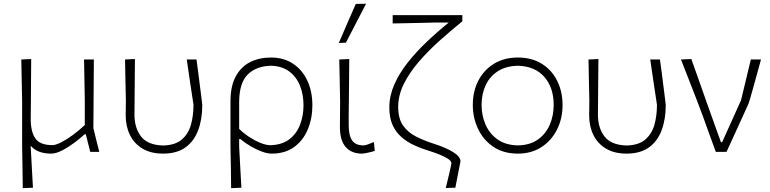

<svg xmlns="http://www.w3.org/2000/svg" viewBox="-20 -813 4124 1028"><path d="M102 194.5Q101.5 142 100.5 88.8Q99.5 35.5 98.5 -28.5V-271Q97.5 -334 96.2 -386.5Q95 -439 94 -494.5L147 -497Q146.5 -442 146.2 -387.5Q146 -333 145.5 -273.5L144.5 -176.5Q144.5 -107 169.5 -71.5Q194.5 -36 260 -36Q278 -36 306.8 -50.5Q335.5 -65 369 -89.5Q402.5 -114 434 -143.5V-273.5Q433 -334.5 432 -386.8Q431 -439 430 -494.5H482.5Q482.5 -438 481.8 -385.5Q481 -333 481 -271L480 -127Q488 -94.5 495 -65.2Q502 -36 511.5 0H463L439.5 -94H433Q412 -74.5 380 -50.2Q348 -26 314 -8.2Q280 9.5 254 9.5Q180 9.5 144.5 -32.5V-27Q147.5 33 150.5 85.5Q153.5 138 156.5 192Z M853 9.5Q788 9.5 743.2 -17.2Q698.5 -44 675.8 -90.2Q653 -136.5 653 -195.5Q653 -219.5 653.5 -238.2Q654 -257 654 -273.5Q652.5 -335.5 651.5 -387.5Q650.5 -439.5 649.5 -494.5L702.5 -497Q701.5 -406 701 -329Q700.5 -252 700 -198.5Q700 -128 735.2 -82.2Q770.5 -36.5 853 -34Q918 -35.5 953.2 -65.8Q988.5 -96 1002.2 -144.8Q1016 -193.5 1016 -252Q1007 -311.5 997.2 -376.2Q987.5 -441 980 -494.5H1032Q1036 -467.5 1041 -427.8Q1046 -388 1051 -348.8Q1056 -309.5 1059.5 -281.8Q1063 -254 1063 -250.5Q1063 -175 1041.2 -116.2Q1019.5 -57.5 973.2 -24Q927 9.5 853 9.5Z M1217.5 194.5Q1217 142 1216.2 88.8Q1215.5 35.5 1214 -28.5V-270.5Q1214 -351.5 1242 -403.5Q1270 -455.5 1318.8 -480.2Q1367.5 -505 1430.5 -505Q1499.5 -505 1549.2 -471.8Q1599 -438.5 1625.8 -380.8Q1652.5 -323 1652.5 -249Q1652.5 -179.5 1628.2 -120.8Q1604 -62 1555.5 -26.2Q1507 9.5 1434.5 9.5Q1412 9.5 1382.5 -1.2Q1353 -12 1322.5 -29.8Q1292 -47.5 1267 -68.5H1260.5V-27Q1263.5 33 1266.5 85.5Q1269.5 138 1272.5 192ZM1426.5 -35.5Q1489.5 -37 1528.8 -67Q1568 -97 1586.5 -145.2Q1605 -193.5 1605 -249Q1605 -307.5 1585.8 -355Q1566.5 -402.5 1527.8 -431Q1489 -459.5 1430.5 -461Q1349 -458.5 1304.8 -412.5Q1260.5 -366.5 1260.5 -265.5V-123Q1283 -100.5 1312.5 -81Q1342 -61.5 1371.8 -49Q1401.5 -36.5 1426.5 -35.5Z M1918 9.5Q1861.5 9.5 1830.8 -26Q1800 -61.5 1800 -133Q1800 -175.5 1800.5 -206Q1801 -236.5 1801 -270.5Q1800 -333 1798.8 -385.8Q1797.5 -438.5 1796.5 -494.5L1850 -497Q1849.5 -446.5 1849 -389.2Q1848.5 -332 1848 -280.5Q1847.5 -229 1847 -196V-142Q1847 -88 1865.2 -61.2Q1883.5 -34.5 1927 -34.5Q1934.5 -34.5 1950 -40Q1965.5 -45.5 1982 -52.5L1986.5 -5Q1972.5 -0.5 1950.2 4.5Q1928 9.5 1918 9.5ZM1794 -583Q1816.5 -635 1839.2 -687.5Q1862 -740 1885 -792L1940 -793Q1913.5 -742 1886 -688.8Q1858.5 -635.5 1832 -584.5Z M2366.5 193.5Q2369.5 181 2374.8 160.2Q2380 139.5 2385 117.8Q2390 96 2393.5 80Q2397 64 2397 61.5Q2397 49.5 2379.5 37.8Q2362 26 2334.5 15Q2307 4 2276.5 -5.5Q2236.5 -17.5 2198.8 -34.8Q2161 -52 2130.5 -78.2Q2100 -104.5 2082.2 -143.2Q2064.5 -182 2064.5 -238Q2064.5 -299.5 2090.8 -359.5Q2117 -419.5 2162 -476.8Q2207 -534 2264 -588.2Q2321 -642.5 2383 -692.5H2316Q2287 -691.5 2247.2 -690.8Q2207.5 -690 2164.2 -689Q2121 -688 2082.5 -687.5V-732H2455.5V-699Q2394.5 -649.5 2333.5 -595Q2272.5 -540.5 2222.5 -482.5Q2172.5 -424.5 2142.2 -363.8Q2112 -303 2112 -240.5Q2112 -178 2138 -141Q2164 -104 2207.8 -81.8Q2251.5 -59.5 2305.5 -42.5Q2364 -24 2404.8 0.5Q2445.5 25 2445.5 51.5Q2438 89 2430.2 129Q2422.5 169 2418 192Z M2753 9.5Q2676 9.5 2622 -26.8Q2568 -63 2539.8 -122.5Q2511.5 -182 2511.5 -251Q2511.5 -325 2541.8 -382.5Q2572 -440 2626.2 -472.5Q2680.5 -505 2752.5 -505Q2827 -505 2880.5 -471.8Q2934 -438.5 2963 -380.8Q2992 -323 2992 -251Q2992 -178 2962.2 -119Q2932.5 -60 2878.8 -25.2Q2825 9.5 2753 9.5ZM2753 -34.5Q2819 -36 2861.2 -66.8Q2903.5 -97.5 2924 -146.2Q2944.5 -195 2944.5 -251Q2944.5 -344.5 2894.2 -401.5Q2844 -458.5 2753 -461Q2688.5 -459.5 2645.2 -431.5Q2602 -403.5 2580.2 -356.5Q2558.5 -309.5 2558.5 -251Q2558.5 -195.5 2579.5 -146.5Q2600.5 -97.5 2643.5 -66.8Q2686.5 -36 2753 -34.5Z M3334.5 9.5Q3269.5 9.5 3224.8 -17.2Q3180 -44 3157.2 -90.2Q3134.5 -136.5 3134.5 -195.5Q3134.5 -219.5 3135 -238.2Q3135.5 -257 3135.5 -273.5Q3134 -335.5 3133 -387.5Q3132 -439.5 3131 -494.5L3184 -497Q3183 -406 3182.5 -329Q3182 -252 3181.5 -198.5Q3181.5 -128 3216.8 -82.2Q3252 -36.5 3334.5 -34Q3399.5 -35.5 3434.8 -65.8Q3470 -96 3483.8 -144.8Q3497.5 -193.5 3497.5 -252Q3488.5 -311.5 3478.8 -376.2Q3469 -441 3461.5 -494.5H3513.5Q3517.5 -467.5 3522.5 -427.8Q3527.5 -388 3532.5 -348.8Q3537.5 -309.5 3541 -281.8Q3544.5 -254 3544.5 -250.5Q3544.5 -175 3522.8 -116.2Q3501 -57.5 3454.8 -24Q3408.5 9.5 3334.5 9.5Z M3812.5 0Q3795.5 -46.5 3778 -94.5Q3760.5 -142.5 3744.5 -187.5L3711.5 -275.5Q3690.5 -329 3668.8 -385Q3647 -441 3626 -494.5L3681.5 -497Q3699 -448 3719.8 -389.2Q3740.5 -330.5 3762.2 -269Q3784 -207.5 3804.5 -150.5L3840 -52H3846.5L3947.5 -276Q3960.5 -329.5 3973.8 -384.8Q3987 -440 4000 -494.5H4054.5Q4046.5 -465 4035.8 -426.2Q4025 -387.5 4014.8 -350.5Q4004.5 -313.5 3997 -287.5Q3989.5 -261.5 3987.5 -257.5Q3958 -193 3928.8 -128.5Q3899.5 -64 3870 0Z"/></svg>

Font: Commissioner Loud ExtraLight
Style: Regular
Weight: 200
Designer: Kostas Bartsokas
Foundry: Kostas Bartsokas
Version: Version 1.000; ttfautohint (v1.8.3)